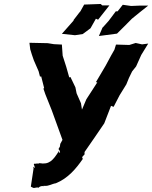

<svg xmlns="http://www.w3.org/2000/svg" viewBox="-20 -930 765 965"><path d="M174 14C180 5 192 4 200 6C196 -1 198 6 204 4C226 6 240 -6 261 -9C322 -34 362 -82 396 -131C392 -137 399 -133 393 -138V-141L405 -154V-166C438 -214 472 -262 504 -310L538 -398L551 -393L581 -451L615 -506L628 -538L644 -571L664 -596L690 -654L725 -711L694 -707L662 -714L630 -704L563 -706L555 -680L539 -652L511 -600L462 -517L469 -516C451 -488 432 -459 414 -431L392 -379L387 -411L365 -461L359 -491L334 -543L328 -541L313 -594L295 -650L291 -706L251 -708L220 -713L128 -715L132 -682L140 -656L150 -627L174 -572L181 -545L187 -546L202 -487L198 -485L208 -456L240 -376L294 -227L283 -207L281 -193L274 -181L278 -175H276C281 -174 280 -174 282 -163C269 -163 280 -169 276 -171C247 -124 227 -101 178 -110L174 -108H165L157 -107H151L150 -104L155 -89L151 -86C147 -82 142 -87 150 -92L135 8C140 11 144 13 150 15C154 14 173 10 174 14ZM597 -906 571 -873H562L526 -825L492 -787L496 -793L477 -749L568 -761C594 -786 618 -811 643 -836C669 -858 698 -880 725 -902H687L639 -900ZM403 -907 384 -873 378 -866 348 -827 352 -829 291 -760 357 -753 396 -759 435 -788 462 -836 473 -831 530 -903H494L486 -910Z"/></svg>

Font: Asimov Print
Style: DIt
Weight: 250
Width: 0
Designer: Google
Version: Version 2.000980: 2014